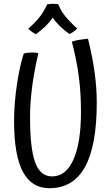

<svg xmlns="http://www.w3.org/2000/svg" viewBox="-20 -910 587 1010"><path d="M443 -706Q467 -609 478 -527.5Q489 -446 489 -370Q489 -143 427 -31.5Q365 80 240 80Q146 80 100 -7Q54 -94 54 -272Q54 -364 69 -465Q84 -566 105 -628Q113 -631 126 -632.5Q139 -634 150 -634Q159 -634 167 -633Q175 -632 182 -630Q160 -538 149 -453Q138 -368 138 -294Q138 -129 165 -55.5Q192 18 254 18Q327 18 366.5 -71Q406 -160 406 -321Q406 -418 395 -504.5Q384 -591 358 -691Q376 -697 397.5 -700.5Q419 -704 443 -706ZM386 -760Q374 -748 365 -742Q356 -736 345 -731Q314 -754 294 -773.5Q274 -793 257 -817Q241 -793 220.5 -773Q200 -753 169 -730Q158 -735 148.5 -742Q139 -749 129 -759Q169 -795 190 -822.5Q211 -850 228 -887Q233 -888 241 -889Q249 -890 257 -890Q262 -890 270 -889.5Q278 -889 286 -888Q300 -855 320.5 -828Q341 -801 386 -760Z"/></svg>

Font: Atma
Style: Regular
Weight: 400
Designer: Gregori Vincens, Jeremie Hornus, Riccardo Olocco, Yoann Minet.
Foundry: black foundry
Version: Version 1.102;PS 1.100;hotconv 1.0.86;makeotf.lib2.5.63406